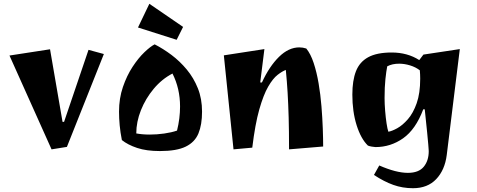

<svg xmlns="http://www.w3.org/2000/svg" viewBox="-20 -773 2516 1013"><path d="M252 15 30 -480 244 -513 310 -130H318L447 -510L528 -488L333 2Z M824 24Q753 24 703.5 7.5Q654 -9 623 -34Q615 -74 611.5 -111.5Q608 -149 608 -184Q608 -254 628.5 -314Q649 -374 679.5 -420.5Q710 -467 742 -497.5Q774 -528 796 -539Q841 -516 885 -483Q929 -450 965.5 -406Q1002 -362 1024 -307Q1046 -252 1046 -184Q1046 -115 1027 -69Q1008 -23 960 0.5Q912 24 824 24ZM770 -63Q808 -63 846.5 -68.5Q885 -74 914 -84Q922 -116 926 -148Q930 -180 930 -211Q930 -306 890 -385Q834 -356 791 -304.5Q748 -253 723.5 -191.5Q699 -130 699 -69Q731 -63 770 -63ZM912 -563 708 -628 768 -753 946 -631Z M1212 15 1161 -481 1375 -514 1353 -338H1362Q1401 -423 1452 -473Q1503 -523 1559 -523Q1578 -523 1596 -517Q1619 -489 1635 -440.5Q1651 -392 1661 -333Q1671 -274 1676 -212.5Q1681 -151 1683 -95.5Q1685 -40 1685 0L1505 15Q1505 -82 1503 -153Q1501 -224 1497.5 -283.5Q1494 -343 1488 -404Q1469 -397 1444.5 -378Q1420 -359 1395 -316Q1370 -273 1348 -195.5Q1326 -118 1311 6Z M2159 220Q2104 220 2055 202.5Q2006 185 1953 150L1981 100Q2070 139 2132 139Q2189 139 2215.5 107Q2242 75 2242 25Q2242 22 2241.5 15.5Q2241 9 2239.5 -11.5Q2238 -32 2233.5 -75.5Q2229 -119 2221 -196H2213Q2173 -90 2107 -43.5Q2041 3 1961 3Q1955 3 1941 0.5Q1927 -2 1921 -5Q1884 -41 1861.5 -112.5Q1839 -184 1839 -274Q1839 -348 1858 -397Q1877 -446 1922.5 -471Q1968 -496 2047 -496Q2088 -496 2124.5 -486Q2161 -476 2192 -456L2214 -485L2406 -514L2337 45Q2327 124 2281.5 172Q2236 220 2159 220ZM2029 -78Q2048 -81 2076 -96.5Q2104 -112 2132 -144Q2160 -176 2178.5 -228.5Q2197 -281 2197 -358Q2197 -369 2196.5 -379.5Q2196 -390 2195 -402Q2173 -419 2143.5 -428Q2114 -437 2086 -437Q2049 -437 2023 -423Q2018 -398 2013.5 -356Q2009 -314 2009 -256Q2009 -225 2012 -188.5Q2015 -152 2019.5 -122Q2024 -92 2029 -78Z"/></svg>

Font: Joti One
Style: Regular
Weight: 400
Designer: Eduardo Rodriguez Tunni
Foundry: Eduardo Rodriguez Tunni
Version: Version 1.002; ttfautohint (v1.8.4.7-5d5b);gftools[0.9.24]